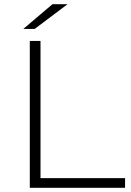

<svg xmlns="http://www.w3.org/2000/svg" viewBox="-20 -895 625 915"><path d="M122 0V-700H173V-46H576V0ZM91 -757 230 -875H302L145 -757Z"/></svg>

Font: Montserrat Light Alt1
Style: Light
Weight: 500
Designer: Differentunic
Foundry: Julieta Ulanovsky
Version: 0.1